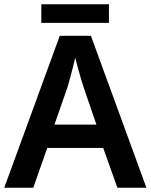

<svg xmlns="http://www.w3.org/2000/svg" viewBox="-20 -886 712 906"><path d="M0 0 262 -717H409L671 0H534L467 -188H203L137 0ZM237 -298H435L374 -476Q370 -488 362 -514.5Q354 -541 346.5 -569.5Q339 -598 335 -614Q330 -593 323.5 -566.5Q317 -540 310.5 -516.5Q304 -493 299 -476ZM494 -866V-778H175V-866Z"/></svg>

Font: Noto Sans Symbols SemiBold
Style: Regular
Weight: 600
Version: Version 2.002